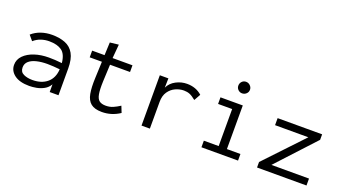

<svg xmlns="http://www.w3.org/2000/svg" viewBox="-55 -1144 2925 1642"><g transform="rotate(20 1407.5 -323.0)"><path d="M238 11Q150 11 102.5 -24.5Q55 -60 55 -115Q55 -164 90.5 -200Q126 -236 184.5 -255.5Q243 -275 314 -275Q340 -275 370.5 -273.5Q401 -272 434 -268Q426 -348 384.5 -377.5Q343 -407 269 -407Q232 -407 196 -395Q160 -383 131 -357L92 -403Q128 -435 175 -451Q222 -467 275 -467Q343 -467 394 -447Q445 -427 473 -378Q501 -329 501 -243V0H421V-70Q402 -37 370 -19.5Q338 -2 303 4.5Q268 11 238 11ZM131 -119Q131 -78 165 -62Q199 -46 246 -46Q328 -46 379 -88.5Q430 -131 435 -212Q407 -215 376.5 -217Q346 -219 321 -219Q267 -219 224 -208.5Q181 -198 156 -176Q131 -154 131 -119Z M897 8Q831 8 797 -19.5Q763 -47 752.5 -103.5Q742 -160 746 -248L752 -396H641V-457H754L759 -574L838 -583L827 -457H1008V-396H826L819 -243Q816 -167 823.5 -126Q831 -85 852 -69.5Q873 -54 910 -54Q947 -54 976.5 -67Q1006 -80 1037 -100L1060 -42Q985 8 897 8Z M1257 1V-457H1335L1333 -372Q1355 -418 1402.5 -443Q1450 -468 1502 -468Q1584 -468 1639 -418L1606 -359Q1573 -386 1549.5 -395.5Q1526 -405 1496 -405Q1458 -405 1420.5 -388Q1383 -371 1358 -335Q1333 -299 1333 -242V1Z M1802 0V-60H1937V-397H1809V-457H2012V-60H2135V0ZM1970 -552Q1949 -552 1933.5 -567Q1918 -582 1918 -604Q1918 -626 1933 -641.5Q1948 -657 1970 -657Q1992 -657 2008 -641Q2024 -625 2024 -604Q2024 -582 2008 -567Q1992 -552 1970 -552Z M2308 0V-50L2632 -393H2329V-457H2734V-407L2416 -63H2758V0Z"/></g></svg>

Font: Inconsolata SemiExpanded
Style: Regular
Weight: 400
Width: 6
Monospace: yes
Designer: Raph Levien, Cyreal, Brenton Simpson
Foundry: Raph Levien, Cyreal, Google
Version: Version 3.100; ttfautohint (v1.8.4.7-5d5b)